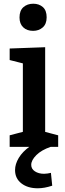

<svg xmlns="http://www.w3.org/2000/svg" viewBox="-20 -790 351 1033"><path d="M223 -72 213 -83 293 -62V0H32V-62L112 -83L103 -72V-456L111 -447L32 -467V-529L223 -536ZM158 -624Q125 -624 105 -643Q85 -662 85 -696Q85 -733 106 -751.5Q127 -770 159 -770Q190 -770 210.5 -752Q231 -734 231 -697Q231 -661 210 -642.5Q189 -624 158 -624ZM183 223Q129 223 95 196.5Q61 170 61 125Q61 93 81 59.5Q101 26 141 -2.5Q181 -31 240 -49L253 0Q203 17 175.5 44.5Q148 72 148 97Q148 119 168 132Q188 145 217 145Q226 145 235.5 143.5Q245 142 254 140L261 209Q240 216 220.5 219.5Q201 223 183 223Z"/></svg>

Font: Bitter Thin SemiBold
Style: Regular
Weight: 600
Version: Version 2.002